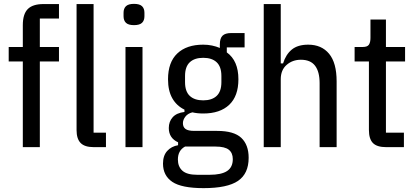

<svg xmlns="http://www.w3.org/2000/svg" viewBox="-20 -761 2152 993"><path d="M98 -443H25V-518H98V-631Q98 -688 123.5 -714Q149 -740 205 -740H285V-665H186V-518H285V-443H186V0H98Z M465 0Q418 0 397 -21.5Q376 -43 376 -88V-740H464V-75H528V0Z M673 -631Q644 -631 631.5 -643Q619 -655 619 -677V-695Q619 -717 631.5 -729Q644 -741 673 -741Q702 -741 714.5 -729Q727 -717 727 -695V-677Q727 -655 714.5 -643Q702 -631 673 -631ZM629 -518H717V0H629Z M1266 55Q1266 137 1211 174.5Q1156 212 1033 212Q919 212 871 179.5Q823 147 823 85Q823 44 844.5 20Q866 -4 901 -10V-25Q853 -47 853 -99Q853 -132 873 -154.5Q893 -177 934 -182V-194Q893 -214 871 -253Q849 -292 849 -351Q849 -439 897 -484.5Q945 -530 1031 -530Q1055 -530 1076.5 -525.5Q1098 -521 1117 -513V-531Q1117 -563 1131 -576.5Q1145 -590 1175 -590H1245V-516H1153V-490Q1213 -447 1213 -351Q1213 -264 1165.5 -219Q1118 -174 1031 -174Q1000 -174 975 -180Q951 -174 938.5 -157.5Q926 -141 926 -124Q926 -104 939.5 -94Q953 -84 985 -84H1103Q1190 -84 1228 -48Q1266 -12 1266 55ZM1184 62Q1184 30 1163.5 13.5Q1143 -3 1095 -3H937Q900 17 900 64Q900 101 923.5 122Q947 143 1000 143H1064Q1125 143 1154.5 123.5Q1184 104 1184 62ZM1031 -242Q1076 -242 1100.5 -265Q1125 -288 1125 -336V-368Q1125 -416 1100.5 -439Q1076 -462 1031 -462Q986 -462 961.5 -439Q937 -416 937 -368V-336Q937 -288 961.5 -265Q986 -242 1031 -242Z M1344 -740H1432V-433H1444Q1458 -479 1489 -504.5Q1520 -530 1574 -530Q1643 -530 1682 -483Q1721 -436 1721 -340V0H1633V-331Q1633 -390 1609.5 -421Q1586 -452 1536 -452Q1493 -452 1462.5 -425.5Q1432 -399 1432 -351V0H1344Z M1977 0Q1930 0 1909 -21Q1888 -42 1888 -89V-443H1814V-518H1856Q1880 -518 1888 -530Q1896 -542 1896 -565V-660H1976V-518H2075V-443H1976V-75H2069V0Z"/></svg>

Font: IBM Plex Sans Condensed Text
Style: Regular
Weight: 450
Width: 3
Designer: Mike Abbink, Paul van der Laan, Pieter van Rosmalen
Foundry: Bold Monday
Version: Version 1.1